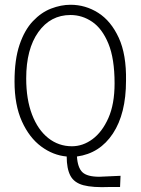

<svg xmlns="http://www.w3.org/2000/svg" viewBox="-20 -650 590 806"><path d="M441 135Q369 138 330 127.5Q291 117 275.5 87.5Q260 58 260 7Q203 2 153 -35Q103 -72 72 -140.5Q41 -209 41 -308Q41 -400 62 -462Q83 -524 118 -561Q153 -598 194.5 -614Q236 -630 276 -630Q339 -630 392.5 -596Q446 -562 478.5 -491.5Q511 -421 509 -311Q509 -173 454 -89.5Q399 -6 303 7Q306 54 326 73Q346 92 397 92L486 88L484 135ZM282 -36Q328 -36 368.5 -66Q409 -96 435 -154.5Q461 -213 461 -300Q461 -404 435 -467Q409 -530 367 -558.5Q325 -587 276 -587Q192 -587 141 -515.5Q90 -444 90 -321Q90 -233 114.5 -169Q139 -105 182.5 -70.5Q226 -36 282 -36Z"/></svg>

Font: Inconsolata SemiExpanded Light
Style: Regular
Weight: 300
Width: 6
Monospace: yes
Designer: Raph Levien, Cyreal, Brenton Simpson
Foundry: Raph Levien, Cyreal, Google
Version: Version 3.001; ttfautohint (v1.8.2.53-6de2)